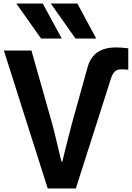

<svg xmlns="http://www.w3.org/2000/svg" viewBox="-20 -1074 751 1094"><path d="M2 -786.1H159.2L278.3 -365.2Q289.1 -326.2 308.1 -244.6Q327.1 -163.1 330.1 -153.3H335Q336.9 -162.1 360.4 -255.9Q383.8 -349.6 388.7 -366.2L479.5 -692.4Q510.7 -803.7 640.6 -803.7Q674.8 -803.7 710.9 -798.8V-676.8Q697.3 -678.7 667 -678.7Q628.9 -678.7 613.3 -629.9L412.1 0H252ZM73.2 -1053.7H223.6L332 -854.5H213.9ZM269.5 -1053.7H420.9L528.3 -854.5H410.2Z"/></svg>

Font: Gothic A1 ExtraBold
Style: Regular
Weight: 800
Designer: HanYang I&C Co.,Ltd.
Foundry: HanYang I&C Co.,Ltd.
Version: Version 2.50